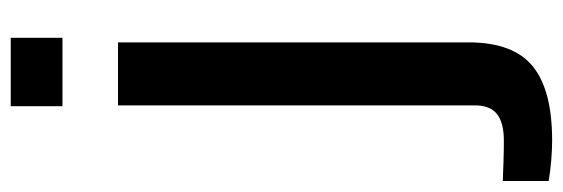

<svg xmlns="http://www.w3.org/2000/svg" viewBox="-456 -474 1050 358"><g transform="rotate(-90 69.0 -295.0)"><path d="M50 -703.5V-800H177.5V-703.5ZM-14 209.5Q-30.5 209.5 -51.5 207.8Q-72.5 206 -89.5 203V117.5Q-75.5 118 -54 118.8Q-32.5 119.5 -14.5 119.5Q19.5 119.5 35.5 106.5Q51.5 93.5 51.5 66V-600H169V55.5Q168.5 137.5 124.2 173.5Q80 209.5 -14 209.5Z"/></g></svg>

Font: Big Shoulders Stencil Text Thin
Style: Bold
Weight: 700
Version: Version 2.001